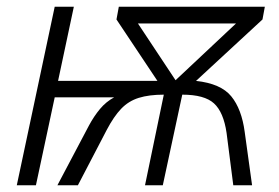

<svg xmlns="http://www.w3.org/2000/svg" viewBox="-20 -552 832 572"><path d="M30 0 143 -532H200L153 -311H449L327 -494L334 -532H769L762 -494L564 -311Q638 -303 669 -265Q700 -227 709 -159L731 0H675L655 -156Q646 -218 617.5 -244Q589 -270 523 -270L465 0H412L468 -270Q424 -270 393.5 -260.5Q363 -251 341 -228Q319 -205 298 -165L212 0H151L245 -178Q260 -206 278 -227.5Q296 -249 320 -262H143L87 0ZM503 -313 683 -482H391Z"/></svg>

Font: Noto Sans Light
Style: Italic
Weight: 300
Italic angle: -12°
Designer: Monotype Design Team
Foundry: Monotype Imaging Inc.
Version: Version 2.013; ttfautohint (v1.8.4.7-5d5b)